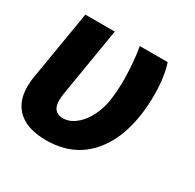

<svg xmlns="http://www.w3.org/2000/svg" viewBox="-127 -682 842 830"><g transform="rotate(30 294.5 -267.5)"><path d="M197.1 9.9Q155.9 9.9 121.8 0.7Q87.7 -8.5 63.2 -28.2Q38.7 -47.9 25.2 -78.3Q11.7 -108.7 11.7 -151.3Q11.7 -163.4 12.8 -176.3Q13.8 -189.3 16.3 -203.1L73.5 -545.5H220.2L163.4 -201.7Q161.9 -192.5 161.2 -184.7Q160.5 -176.8 160.5 -169.7Q160.5 -130.3 181.8 -117.2Q195 -108.7 211.6 -108.7Q238.6 -108.7 262.1 -123.4Q285.5 -138.1 303.8 -162.1Q322.1 -186.1 334.3 -216.3Q346.6 -246.4 351.6 -277Q359 -331.3 359 -388.1Q357.6 -474.4 345.2 -545.5H484.4Q505.3 -480.8 505.3 -391.3Q505.3 -292.3 480.5 -210.9Q455.3 -128.6 403.4 -73.2Q324.9 9.9 197.1 9.9Z"/></g></svg>

Font: Linik Sans
Style: Bold Italic
Weight: 700
Italic angle: 9°
Designer: Fonts by Rasmus Andersson / Changes by Cristiano Sobral with parts from Marc Monis
Foundry: rsms
Version: Version 3.020; ttfautohint (v1.6)